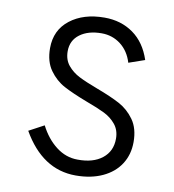

<svg xmlns="http://www.w3.org/2000/svg" viewBox="-83 -806 807 890"><g transform="rotate(10 320.5 -361.0)"><path d="M328 -63Q401 -62 444 -96Q487 -130 487 -189Q487 -229 465 -256Q443 -283 410.5 -299Q378 -315 321 -336Q253 -362 212 -384Q171 -406 142 -446.5Q113 -487 113 -550Q113 -635 176 -684Q239 -733 338 -733Q416 -733 473.5 -692Q531 -651 557 -572L482 -546Q466 -599 427 -629Q388 -659 337 -659Q274 -659 235 -630Q196 -601 196 -550Q196 -510 218 -483.5Q240 -457 272.5 -440.5Q305 -424 361 -403Q428 -378 470 -355.5Q512 -333 541 -292.5Q570 -252 570 -188Q570 -129 541 -84Q512 -39 458 -14Q404 11 332 11Q175 11 80 -155L151 -193Q181 -134 227 -98.5Q273 -63 328 -63Z"/></g></svg>

Font: SUITE Medium
Style: Regular
Weight: 500
Designer: Sun
Foundry: Sun
Version: Version 2.040